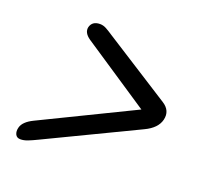

<svg xmlns="http://www.w3.org/2000/svg" viewBox="-90 -670 676 657"><g transform="rotate(20 248.0 -342.0)"><path d="M134 -551Q140.5 -574.5 168.5 -574.5Q180.5 -574.5 191.8 -568.2Q203 -562 218 -552L461 -397Q493.5 -376.5 485 -341.5Q477 -308.5 433.5 -288L106.5 -131Q87 -121.5 73 -116Q59 -110.5 46.5 -110.5Q33 -110.5 28 -121.2Q23 -132 27 -146.5Q33 -169 68 -186L401 -348L154.5 -512Q129 -529.5 134 -551Z"/></g></svg>

Font: Fraunces 72pt SuperSoft
Style: Italic
Weight: 400
Italic angle: -16°
Version: Version 1.000;[b76b70a41]